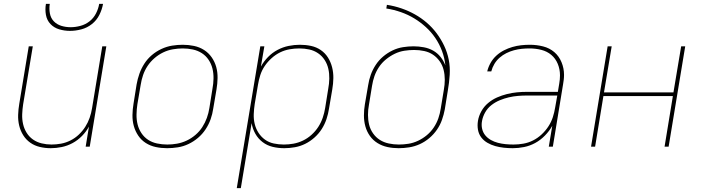

<svg xmlns="http://www.w3.org/2000/svg" viewBox="-20 -760 3640 995"><path d="M243 8Q214 8 186.5 1.5Q159 -5 137 -20.5Q115 -36 100.5 -59Q86 -82 79.5 -109Q73 -136 74 -165Q75 -194 80 -223L129 -520H150L100 -220Q96 -194 95 -168Q94 -142 99.5 -117.5Q105 -93 118 -72Q131 -51 151 -37Q171 -23 196 -17Q221 -11 247 -11Q271 -11 296 -15.5Q321 -20 345 -32Q369 -44 388.5 -62.5Q408 -81 422 -103Q436 -125 444.5 -149.5Q453 -174 457 -199L510 -520H531L445 0H424L441 -104Q427 -78 405 -55.5Q383 -33 356 -18.5Q329 -4 300 2Q271 8 243 8ZM343 -600Q314 -600 287 -608Q260 -616 241.5 -635.5Q223 -655 218 -683Q213 -711 218 -740H238Q234 -715 238.5 -690.5Q243 -666 259 -649.5Q275 -633 298 -626Q321 -619 346 -619Q371 -619 397 -626Q423 -633 444 -649.5Q465 -666 477.5 -690.5Q490 -715 494 -740H514Q509 -711 495 -683Q481 -655 456.5 -635.5Q432 -616 402 -608Q372 -600 343 -600Z M846 8Q816 8 787.5 2Q759 -4 735.5 -19Q712 -34 696.5 -57Q681 -80 673.5 -107Q666 -134 666.5 -164Q667 -194 672 -223L688 -323Q693 -351 702.5 -378Q712 -405 728 -430Q744 -455 767 -474.5Q790 -494 817 -506.5Q844 -519 872 -523.5Q900 -528 927 -528Q957 -528 985.5 -522Q1014 -516 1037.5 -501Q1061 -486 1077 -463Q1093 -440 1100.5 -413Q1108 -386 1107.5 -356Q1107 -326 1102 -297L1085 -197Q1081 -169 1071.5 -142Q1062 -115 1045.5 -90Q1029 -65 1006 -45.5Q983 -26 956.5 -13.5Q930 -1 901.5 3.5Q873 8 846 8ZM847 -11Q872 -11 897.5 -15.5Q923 -20 947.5 -31.5Q972 -43 993 -61Q1014 -79 1028.5 -101.5Q1043 -124 1052 -149Q1061 -174 1065 -200L1081 -300Q1086 -326 1086.5 -353Q1087 -380 1081 -404.5Q1075 -429 1061 -450Q1047 -471 1026 -484.5Q1005 -498 979.5 -503.5Q954 -509 927 -509Q902 -509 876 -504.5Q850 -500 826 -488.5Q802 -477 781 -459Q760 -441 745 -418.5Q730 -396 721.5 -371Q713 -346 709 -320L692 -220Q688 -194 687.5 -167Q687 -140 693 -115.5Q699 -91 713 -70Q727 -49 747.5 -35.5Q768 -22 794 -16.5Q820 -11 847 -11Z M1207 215 1329 -520H1350L1332 -415Q1347 -442 1369 -464.5Q1391 -487 1418.5 -501.5Q1446 -516 1475.5 -522Q1505 -528 1534 -528Q1564 -528 1592 -522Q1620 -516 1642.5 -500.5Q1665 -485 1679.5 -462Q1694 -439 1701 -411.5Q1708 -384 1707.5 -355Q1707 -326 1702 -297L1685 -197Q1681 -170 1672 -143Q1663 -116 1647.5 -91.5Q1632 -67 1609.5 -47Q1587 -27 1561.5 -14.5Q1536 -2 1508 3Q1480 8 1453 8Q1422 8 1393 1Q1364 -6 1341 -23.5Q1318 -41 1303.5 -66.5Q1289 -92 1284 -122L1228 215ZM1451 -11Q1476 -11 1501 -15.5Q1526 -20 1550 -31.5Q1574 -43 1594.5 -61.5Q1615 -80 1629.5 -102.5Q1644 -125 1652.5 -150Q1661 -175 1665 -200L1681 -300Q1686 -326 1686.5 -352.5Q1687 -379 1681.5 -403.5Q1676 -428 1662.5 -449Q1649 -470 1628.5 -484Q1608 -498 1583 -503.5Q1558 -509 1531 -509Q1506 -509 1480.5 -504.5Q1455 -500 1431.5 -488.5Q1408 -477 1387.5 -458.5Q1367 -440 1352 -418Q1337 -396 1329 -371Q1321 -346 1317 -321L1300 -221Q1296 -195 1295 -168.5Q1294 -142 1300 -117.5Q1306 -93 1319.5 -72Q1333 -51 1353 -36.5Q1373 -22 1398.5 -16.5Q1424 -11 1451 -11Z M2046 8Q2016 8 1988 2Q1960 -4 1936.5 -18.5Q1913 -33 1897 -55.5Q1881 -78 1873.5 -105Q1866 -132 1866 -161.5Q1866 -191 1871 -220L1888 -319Q1892 -346 1901.5 -372.5Q1911 -399 1927 -423.5Q1943 -448 1965.5 -467Q1988 -486 2014 -498.5Q2040 -511 2068 -515.5Q2096 -520 2123 -520Q2150 -520 2176.5 -515Q2203 -510 2225 -497.5Q2247 -485 2263 -465Q2279 -445 2288 -421Q2284 -460 2270.5 -496Q2257 -532 2236 -563Q2215 -594 2187 -619.5Q2159 -645 2127 -664.5Q2095 -684 2058 -697Q2021 -710 1982 -716L1985 -735Q2024 -729 2060.5 -716.5Q2097 -704 2130 -685.5Q2163 -667 2191.5 -642.5Q2220 -618 2242.5 -588Q2265 -558 2281.5 -523.5Q2298 -489 2305.5 -451Q2313 -413 2310.5 -372.5Q2308 -332 2301 -292L2285 -193Q2280 -166 2270.5 -139Q2261 -112 2244.5 -88Q2228 -64 2205 -44.5Q2182 -25 2155.5 -13Q2129 -1 2101 3.5Q2073 8 2046 8ZM2047 -11Q2072 -11 2097 -15Q2122 -19 2146.5 -30.5Q2171 -42 2192 -59.5Q2213 -77 2228 -99.5Q2243 -122 2251.5 -146.5Q2260 -171 2264 -197L2280 -294Q2285 -321 2285 -347Q2285 -373 2279 -397.5Q2273 -422 2258.5 -442.5Q2244 -463 2224 -476.5Q2204 -490 2178.5 -495.5Q2153 -501 2126 -501Q2101 -501 2075.5 -497Q2050 -493 2026 -481.5Q2002 -470 1980.5 -452.5Q1959 -435 1944 -412.5Q1929 -390 1920.5 -365.5Q1912 -341 1908 -315L1892 -217Q1887 -191 1887 -164.5Q1887 -138 1893 -113.5Q1899 -89 1913.5 -68.5Q1928 -48 1948.5 -35Q1969 -22 1994.5 -16.5Q2020 -11 2047 -11Z M2637 8Q2614 8 2591 5.5Q2568 3 2546.5 -3Q2525 -9 2506 -20Q2487 -31 2474 -48Q2461 -65 2457 -87.5Q2453 -110 2457 -134Q2461 -159 2474.5 -183.5Q2488 -208 2509.5 -226Q2531 -244 2556 -255Q2581 -266 2607 -272.5Q2633 -279 2659 -281.5Q2685 -284 2711 -284H2871L2878 -326Q2880 -337 2881 -348Q2882 -359 2882 -369V-370Q2882 -401 2870.5 -429Q2859 -457 2837 -475.5Q2815 -494 2785.5 -501.5Q2756 -509 2724 -509Q2704 -509 2684 -507Q2664 -505 2643.5 -499.5Q2623 -494 2604 -484.5Q2585 -475 2569 -461Q2553 -447 2542 -428.5Q2531 -410 2526 -390H2505Q2510 -412 2522 -433.5Q2534 -455 2552 -471.5Q2570 -488 2591.5 -499Q2613 -510 2635.5 -516.5Q2658 -523 2680.5 -525.5Q2703 -528 2726 -528Q2761 -528 2794.5 -519.5Q2828 -511 2852.5 -490Q2877 -469 2890 -437.5Q2903 -406 2903 -372Q2903 -359 2901.5 -347Q2900 -335 2898 -323L2845 0H2824L2842 -108Q2827 -81 2804 -57.5Q2781 -34 2753.5 -19Q2726 -4 2696 2Q2666 8 2637 8ZM2641 -11Q2666 -11 2692 -15.5Q2718 -20 2742 -32Q2766 -44 2786.5 -63Q2807 -82 2822 -105Q2837 -128 2845 -153Q2853 -178 2857 -203L2868 -265H2711Q2688 -265 2664 -263Q2640 -261 2616.5 -255.5Q2593 -250 2570 -240.5Q2547 -231 2527 -215.5Q2507 -200 2494.5 -178Q2482 -156 2478 -133Q2474 -112 2478.5 -92.5Q2483 -73 2495 -58.5Q2507 -44 2524 -34.5Q2541 -25 2560 -20Q2579 -15 2599.5 -13Q2620 -11 2641 -11Z M3043 0 3129 -520H3150L3110 -281H3470L3510 -520H3531L3445 0H3424L3467 -262H3107L3064 0Z"/></svg>

Font: Iosevka Aile Thin
Style: Italic
Weight: 100
Italic angle: -9°
Designer: Belleve Invis
Foundry: Belleve Invis
Version: Version 31.1.0; ttfautohint (v1.8.4)